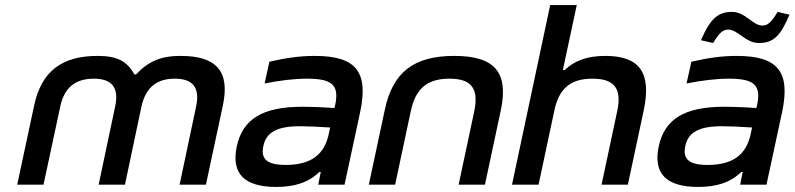

<svg xmlns="http://www.w3.org/2000/svg" viewBox="-20 -730 3141 759"><path d="M115 -313 48 0H152L218 -308C234 -385 279 -419 351 -419C421 -419 452 -385 435 -308L370 0H474L539 -308C556 -385 600 -419 671 -419C741 -419 772 -385 755 -308L690 0H794L861 -313C890 -449 835 -509 694 -509C618 -509 568 -489 518 -436H511C482 -489 442 -509 366 -509C225 -509 144 -449 115 -313Z M1224 -509C1165 -509 1110 -501 1045 -486L1026 -400C1086 -412 1144 -419 1193 -419C1292 -419 1322 -395 1305 -315L1302 -303C1243 -307 1201 -308 1176 -308C1017 -308 939 -259 916 -151C893 -43 947 9 1072 9C1146 9 1200 -9 1242 -50H1248L1238 0H1342L1404 -288C1437 -446 1388 -509 1224 -509ZM1021 -152C1032 -207 1075 -231 1166 -231C1193 -231 1240 -229 1285 -226L1280 -202C1263 -119 1210 -78 1109 -78C1036 -78 1010 -101 1021 -152Z M1501 -295 1438 0H1542L1604 -291C1623 -380 1669 -419 1757 -419C1844 -419 1873 -380 1855 -291L1793 0H1897L1960 -295C1991 -444 1936 -509 1776 -509C1615 -509 1532 -444 1501 -295Z M2155 -710 2004 0H2109L2171 -291C2189 -380 2235 -419 2322 -419C2409 -419 2439 -380 2420 -291L2358 0H2462L2525 -295C2556 -443 2508 -509 2373 -509C2301 -509 2251 -490 2212 -453H2205L2260 -710Z M2892 -509C2833 -509 2778 -501 2713 -486L2694 -400C2754 -412 2812 -419 2861 -419C2960 -419 2990 -395 2973 -315L2970 -303C2911 -307 2869 -308 2844 -308C2685 -308 2607 -259 2584 -151C2561 -43 2615 9 2740 9C2814 9 2868 -9 2910 -50H2916L2906 0H3010L3072 -288C3105 -446 3056 -509 2892 -509ZM2689 -152C2700 -207 2743 -231 2834 -231C2861 -231 2908 -229 2953 -226L2948 -202C2931 -119 2878 -78 2777 -78C2704 -78 2678 -101 2689 -152ZM2751 -571 2799 -560C2824 -601 2838 -613 2859 -613C2897 -613 2927 -560 2980 -560C3038 -560 3066 -589 3101 -672L3054 -683C3029 -641 3014 -629 2994 -629C2955 -629 2927 -683 2874 -683C2819 -683 2788 -657 2751 -571Z"/></svg>

Font: LT Wave Text Medium Italic
Style: Regular
Weight: 500
Designer: Daniel Lyons
Version: Version 2.5 (Glyphs App)